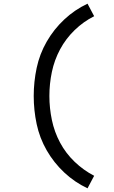

<svg xmlns="http://www.w3.org/2000/svg" viewBox="-20 -861 616 1042"><path d="M455 161 491 93Q433 63 385 17Q337 -29 306 -87Q275 -145 261.5 -210Q248 -275 248 -340Q248 -406 261.5 -470.5Q275 -535 306 -593Q337 -651 385 -697.5Q433 -744 491 -773L455 -841Q385 -808 328.5 -755Q272 -702 233.5 -635Q195 -568 179 -492.5Q163 -417 163 -340Q163 -263 179 -187.5Q195 -112 233.5 -45Q272 22 328.5 75Q385 128 455 161Z"/></svg>

Font: Iosevka Sparkle
Style: Regular
Weight: 400
Designer: Belleve Invis
Foundry: Belleve Invis
Version: Version 4.5.0; ttfautohint (v1.8.3)